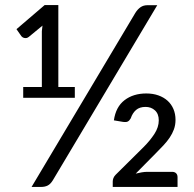

<svg xmlns="http://www.w3.org/2000/svg" viewBox="-20 -737 766 757"><path d="M188.5 -26.5Q179 -11 168 -5.5Q157 0 142.5 0H104.5L513.5 -686Q522.5 -700.5 534 -708.5Q545.5 -716.5 561.5 -716.5H600ZM275 -394V-351.5H71.5V-394H145V-614L147.5 -636L93.5 -591.5Q89 -588 84.8 -587.2Q80.5 -586.5 76.5 -587.2Q72.5 -588 69.2 -590Q66 -592 64.5 -594L45 -622L156 -717H210V-394ZM658.5 -59.5Q668.5 -59.5 674.2 -54Q680 -48.5 680 -38.5V0H424.5V-21.5Q424.5 -28 427.2 -35Q430 -42 436 -48L546.5 -157.5Q571.5 -182.5 588.8 -209Q606 -235.5 606 -262.5Q606 -288 591 -301.8Q576 -315.5 554 -315.5Q530.5 -315.5 516.5 -303.5Q502.5 -291.5 495.5 -270.5Q490.5 -261.5 484 -258Q477.5 -254.5 464.5 -256.5L429 -262.5Q436.5 -315.5 471 -342Q505.5 -368.5 557 -368.5Q583 -368.5 604.2 -361Q625.5 -353.5 640.5 -340Q655.5 -326.5 663.8 -307.2Q672 -288 672 -264.5Q672 -244.5 665.8 -227.2Q659.5 -210 649 -194.5Q638.5 -179 625 -164.5Q611.5 -150 596.5 -135L515 -52.5Q527 -55.5 538.8 -57.5Q550.5 -59.5 561 -59.5Z"/></svg>

Font: Lato
Style: Regular
Weight: 400
Designer: Lukasz Dziedzic with Adam Twardoch and Botio Nikoltchev
Foundry: tyPoland Lukasz Dziedzic
Version: Version 2.015; 2015-08-06; http://www.latofonts.com/